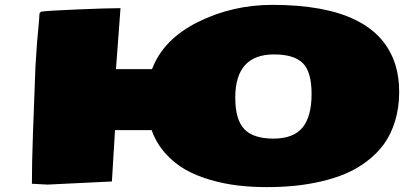

<svg xmlns="http://www.w3.org/2000/svg" viewBox="-20 -743 1713 785"><path d="M600.1 -210.9H450.2L437.5 -1L173.8 11.7L110.4 8.3Q110.4 -75.7 114.7 -196.3L125 -471.7Q130.4 -568.8 139.6 -659.2L141.6 -688.5L147.5 -695.3Q172.9 -699.2 294.4 -704.3Q416 -709.5 463.4 -709.5H472.7L454.1 -460.4H601.6Q647.9 -582.5 789.1 -652.8Q930.2 -723.1 1093.8 -723.1Q1520.5 -723.1 1596.7 -477.5Q1612.3 -427.7 1612.1 -365Q1611.8 -302.2 1595.2 -247.8Q1578.6 -193.4 1549.8 -153.8Q1521 -114.3 1479.7 -83.3Q1438.5 -52.2 1392.1 -32.7Q1345.7 -13.2 1290.8 -0.7Q1235.8 11.7 1183.1 16.8Q1130.4 22 1070.1 22Q1009.8 22 953.1 15.4Q896.5 8.8 839.4 -7.8Q782.2 -24.4 736.8 -50.3Q691.4 -76.2 655 -117.2Q618.7 -158.2 600.1 -210.9ZM1100.6 -520.5Q941.9 -520.5 941.9 -344.2Q941.9 -253.9 978.8 -215.1Q1015.6 -176.3 1097.7 -176.3Q1179.7 -176.3 1216.8 -221.4Q1253.9 -266.6 1253.9 -358.4Q1253.9 -450.2 1217.5 -485.4Q1181.2 -520.5 1100.6 -520.5Z"/></svg>

Font: Seymour One
Style: Book
Weight: 400
Designer: vernon adams
Foundry: vernon adams
Version: Version 1.000; ttfautohint (v0.93) -l 8 -r 50 -G 200 -x 0 -w